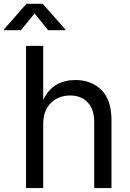

<svg xmlns="http://www.w3.org/2000/svg" viewBox="-56 -962 667 982"><path d="M165 -327.1V0H77.1V-727.5H165V-451.2Q191.9 -505.9 233.6 -529.3Q275.4 -552.7 329.1 -552.7Q412.1 -552.7 463.1 -501.5Q514.2 -450.2 514.2 -346.7V0H425.8V-339.4Q425.8 -402.3 392.8 -438Q359.9 -473.6 302.7 -473.6Q243.7 -473.6 204.3 -435.3Q165 -397 165 -327.1ZM50.8 -807.6H-35.6V-812L79.1 -942.4H162.6L277.8 -812V-807.6H190.4L121.1 -893.1Z"/></svg>

Font: Inter
Style: Regular
Weight: 400
Designer: Rasmus Andersson
Foundry: rsms
Version: Version 4.001;git-9221beed3